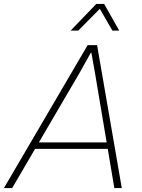

<svg xmlns="http://www.w3.org/2000/svg" viewBox="-43 -959 726 979"><path d="M-23 0 404 -729H452L578 0H540L442 -583L423 -690H420L363 -588L19 0ZM126 -200 145 -233H509L515 -200ZM317 -803 448 -939H488L565 -803H530L466 -914L356 -803Z"/></svg>

Font: Mona Sans ExtraLight
Style: Italic
Weight: 200
Italic angle: -11.6951°
Designer: Deni Anggara
Foundry: GitHub
Version: Version 2.000